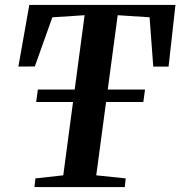

<svg xmlns="http://www.w3.org/2000/svg" viewBox="-20 -763 736 783"><path d="M120.5 0 124.5 -35.5 238 -48 325 -701 193.5 -692.5 122 -492 55 -491.5 99.5 -743H695.5L667.5 -491.5H605L590 -692.5L460 -701L372.5 -48L492.5 -35.5L489 0ZM127.5 -347 134.5 -398H571.5L564.5 -347Z"/></svg>

Font: Merriweather 72pt SemiBold
Style: Italic
Weight: 600
Italic angle: -7.8°
Version: Version 2.101